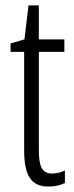

<svg xmlns="http://www.w3.org/2000/svg" viewBox="-20 -677 274 707"><path d="M172 -38C133 -38 123 -67 123 -126V-486H217V-532H123V-657H85L70 -532L19 -517V-486H69V-123C69 -35 92 10 158 10C183 10 202 5 219 -3V-49C206 -43 189 -38 172 -38Z"/></svg>

Font: Noto Sans Kannada ExtraCondensed Light
Style: Regular
Weight: 300
Width: 2
Designer: Jelle Bosma - Monotype Design Team
Foundry: Monotype Imaging Inc.
Version: Version 2.005